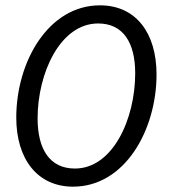

<svg xmlns="http://www.w3.org/2000/svg" viewBox="-20 -688 640 720"><path d="M254 12C448 12 567 -200 567 -409C567 -565 489 -668 355 -668C161 -668 41 -456 41 -247C41 -92 120 12 254 12ZM261 -56C166 -56 121 -129 121 -244C121 -414 206 -600 348 -600C442 -600 487 -528 487 -413C487 -242 403 -56 261 -56Z"/></svg>

Font: Source Code Variable
Style: Italic
Weight: 400
Italic angle: -11°
Monospace: yes
Designer: Paul D. Hunt, Teo Tuominen
Foundry: Adobe Systems Incorporated
Version: Version 1.005;PS 1.0;hotconv 16.6.54;makeotf.lib2.5.65590